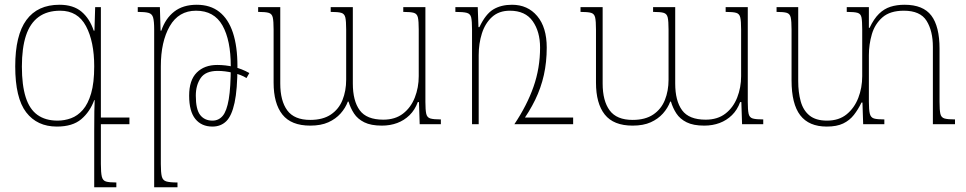

<svg xmlns="http://www.w3.org/2000/svg" viewBox="-20 -522 4059 807"><path d="M380 -492H404V167Q404 204 408 220.5Q412 237 425.5 241Q439 245 469 245V265H376V31Q376 -19 376.5 -53.5Q377 -88 378 -101H376Q358 -52 321.5 -21Q285 10 219 10Q136 10 90 -50Q44 -110 44 -243Q44 -374 91 -438Q138 -502 230 -502Q288 -502 322.5 -473Q357 -444 374 -393H377ZM222 -15Q251 -15 278.5 -25Q306 -35 328 -60Q350 -85 363 -129.5Q376 -174 376 -243Q376 -347 341.5 -412Q307 -477 233 -477Q178 -477 142 -450.5Q106 -424 89 -372Q72 -320 72 -242Q72 -164 88 -113.5Q104 -63 137.5 -39Q171 -15 222 -15ZM394 0V-28H524V0Z M628 265V-398Q628 -433 623.5 -448.5Q619 -464 604 -468Q589 -472 559 -472V-492H652L655 -393H658Q675 -444 712 -473Q749 -502 807 -502Q864 -502 902 -472Q940 -442 959 -384.5Q978 -327 978 -244Q978 -146 966 -90.5Q954 -35 931 -12.5Q908 10 873 10Q827 10 801 -22Q775 -54 775 -120Q775 -185 807 -217Q839 -249 893 -249Q928 -249 962 -241Q996 -233 1028 -215L1016 -194Q994 -208 959.5 -216Q925 -224 895 -224Q844 -224 823.5 -194Q803 -164 803 -120Q803 -62 821.5 -38.5Q840 -15 873 -15Q899 -15 916 -35Q933 -55 941.5 -105Q950 -155 950 -243Q950 -353 915 -415Q880 -477 804 -477Q731 -477 693.5 -412Q656 -347 656 -243V167Q656 203 660 219.5Q664 236 679 240.5Q694 245 726 245V265Z M1675 -492H1768V-94Q1768 -60 1771.5 -44Q1775 -28 1789 -24Q1803 -20 1833 -20V0H1744L1741 -93H1736Q1724 -60 1701.5 -38Q1679 -16 1649.5 -5Q1620 6 1585 6Q1539 6 1511 -8Q1483 -22 1468 -45Q1453 -68 1445 -95H1442Q1432 -68 1411.5 -45Q1391 -22 1360 -8Q1329 6 1284 6Q1204 6 1167 -40.5Q1130 -87 1130 -175V-398Q1130 -433 1126.5 -448.5Q1123 -464 1109.5 -468Q1096 -472 1065 -472V-492H1158V-171Q1158 -98 1187.5 -58Q1217 -18 1284 -18Q1337 -18 1370.5 -40.5Q1404 -63 1419.5 -101.5Q1435 -140 1435 -187V-398Q1435 -433 1431.5 -448.5Q1428 -464 1414.5 -468Q1401 -472 1370 -472V-492H1463V-171Q1463 -98 1492 -58.5Q1521 -19 1591 -19Q1641 -19 1674 -44.5Q1707 -70 1723.5 -112Q1740 -154 1740 -202V-398Q1740 -433 1736.5 -448.5Q1733 -464 1719.5 -468Q1706 -472 1675 -472Z M2167 0V-28H2389V0ZM2132 -502Q2198 -502 2238 -454.5Q2278 -407 2278 -322Q2278 -261 2266 -207Q2254 -153 2229.5 -102.5Q2205 -52 2167 0H2142Q2195 -79 2222.5 -157.5Q2250 -236 2250 -322Q2250 -389 2219 -433Q2188 -477 2123 -477Q2077 -477 2048 -450.5Q2019 -424 2005.5 -381.5Q1992 -339 1992 -290V0H1964V-398Q1964 -433 1960.5 -448.5Q1957 -464 1942 -468Q1927 -472 1894 -472V-492H1988L1991 -408H1995Q2021 -463 2053.5 -482.5Q2086 -502 2132 -502Z M3030 -492H3123V-94Q3123 -60 3126.5 -44Q3130 -28 3144 -24Q3158 -20 3188 -20V0H3099L3096 -93H3091Q3079 -60 3056.5 -38Q3034 -16 3004.5 -5Q2975 6 2940 6Q2894 6 2866 -8Q2838 -22 2823 -45Q2808 -68 2800 -95H2797Q2787 -68 2766.5 -45Q2746 -22 2715 -8Q2684 6 2639 6Q2559 6 2522 -40.5Q2485 -87 2485 -175V-398Q2485 -433 2481.5 -448.5Q2478 -464 2464.5 -468Q2451 -472 2420 -472V-492H2513V-171Q2513 -98 2542.5 -58Q2572 -18 2639 -18Q2692 -18 2725.5 -40.5Q2759 -63 2774.5 -101.5Q2790 -140 2790 -187V-398Q2790 -433 2786.5 -448.5Q2783 -464 2769.5 -468Q2756 -472 2725 -472V-492H2818V-171Q2818 -98 2847 -58.5Q2876 -19 2946 -19Q2996 -19 3029 -44.5Q3062 -70 3078.5 -112Q3095 -154 3095 -202V-398Q3095 -433 3091.5 -448.5Q3088 -464 3074.5 -468Q3061 -472 3030 -472Z M3929 -94Q3929 -59 3932.5 -43.5Q3936 -28 3950 -24Q3964 -20 3994 -20V0H3901V-325Q3901 -392 3874.5 -434.5Q3848 -477 3779 -477Q3721 -477 3689 -449Q3657 -421 3644.5 -378Q3632 -335 3632 -290V-94Q3632 -60 3636 -44Q3640 -28 3653.5 -24Q3667 -20 3697 -20V0H3608L3605 -91H3601Q3587 -62 3569 -39Q3551 -16 3524 -3Q3497 10 3455 10Q3380 10 3343.5 -37.5Q3307 -85 3307 -184V-398Q3307 -433 3303.5 -448.5Q3300 -464 3287 -468Q3274 -472 3244 -472V-492H3335V-181Q3335 -134 3345.5 -96Q3356 -58 3382.5 -36.5Q3409 -15 3456 -15Q3506 -15 3538.5 -41.5Q3571 -68 3587.5 -110.5Q3604 -153 3604 -202V-398Q3604 -433 3601 -448.5Q3598 -464 3584.5 -468Q3571 -472 3539 -472V-492H3632V-405H3635Q3653 -443 3674.5 -464Q3696 -485 3722.5 -493.5Q3749 -502 3782 -502Q3860 -502 3894.5 -456.5Q3929 -411 3929 -317Z"/></svg>

Font: Noto Serif Armenian Thin
Style: Regular
Weight: 250
Version: Version 2.007